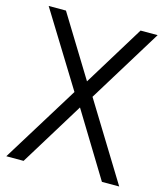

<svg xmlns="http://www.w3.org/2000/svg" viewBox="-111 -825 787 910"><g transform="rotate(15 283.0 -370.0)"><path d="M474.3 0 282.7 -313.7 238.4 -377.6 14.8 -740H99.6L282.7 -441.8L326.9 -377.9L559.1 0ZM5.2 0 238.4 -377.6 282.7 -441.8 465.7 -740H549.5L326.9 -377.9L282.7 -313.7L90 0Z"/></g></svg>

Font: Encode Sans Condensed Thin
Style: Regular
Weight: 100
Width: 3
Designer: Multiple Designers
Foundry: Impallari Type
Version: Version 3.002